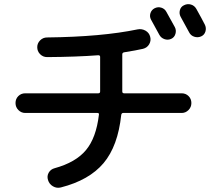

<svg xmlns="http://www.w3.org/2000/svg" viewBox="-20 -856 1040 928"><path d="M727 -816Q743 -824 759.5 -819Q776 -814 784 -799Q819 -736 825 -725Q833 -710 828 -692.5Q823 -675 807 -668Q791 -661 774.5 -667Q758 -673 750 -688Q716 -750 710 -761Q702 -776 707 -792Q712 -808 727 -816ZM929 -813Q957 -763 970 -737Q978 -721 973 -704Q968 -687 952 -680Q936 -673 919 -678.5Q902 -684 894 -700Q881 -725 853 -775Q845 -790 849.5 -807Q854 -824 870 -831Q886 -839 903 -834Q920 -829 929 -813ZM102 -310Q83 -310 69 -324Q55 -338 55 -358Q55 -378 68.5 -391.5Q82 -405 102 -405H455Q464 -405 464 -414V-581Q464 -589 455 -589Q351 -581 208 -580Q188 -580 174 -594Q160 -608 160 -628Q160 -647 174 -661Q188 -675 208 -675Q472 -678 645 -714Q665 -718 683 -708Q701 -698 706 -678Q711 -659 701 -642Q691 -625 671 -620Q641 -613 579 -603Q571 -601 571 -593V-414Q571 -405 580 -405H858Q878 -405 891.5 -391.5Q905 -378 905 -358Q905 -338 891 -324Q877 -310 858 -310H575Q568 -310 566 -301Q550 -150 480.5 -67.5Q411 15 274 50Q254 55 236 44.5Q218 34 212 14Q206 -5 215.5 -21.5Q225 -38 244 -43Q346 -71 395.5 -130.5Q445 -190 458 -301Q460 -310 451 -310Z"/></svg>

Font: Rounded Mplus 1c Medium
Style: Regular
Weight: 500
Version: Version 1.059.20150529